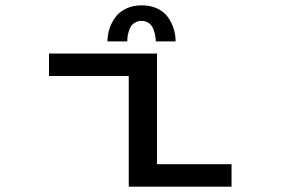

<svg xmlns="http://www.w3.org/2000/svg" viewBox="-20 -701 1090 721"><path d="M383.5 -545.5Q383.5 -570 391 -593Q398.5 -616 413.2 -636.2Q428 -656.5 453.8 -668.8Q479.5 -681 512.5 -681Q545.5 -681 571 -668.8Q596.5 -656.5 610.8 -636.2Q625 -616 632.2 -593Q639.5 -570 639.5 -545.5H565Q565 -555 563.2 -565.8Q561.5 -576.5 556.5 -590.5Q551.5 -604.5 540 -613.5Q528.5 -622.5 511.5 -622.5Q497.5 -622.5 487 -616.2Q476.5 -610 471.2 -601.2Q466 -592.5 462.8 -580.8Q459.5 -569 458.8 -561.2Q458 -553.5 458 -545.5ZM569.5 -84.5H849.5V0H463.5V-415.5H164V-500H569.5Z"/></svg>

Font: League Mono Extended
Style: Regular
Weight: 400
Width: 9
Designer: Tyler Finck
Foundry: The League of Moveable Type / Tyler Finck
Version: Version 2.210